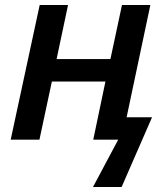

<svg xmlns="http://www.w3.org/2000/svg" viewBox="-20 -560 669 770"><path d="M252.9 -540 207 -323.2H422.9L469.2 -540H583L487.8 -89.8H589.8L467.8 189.9H353L454.1 0H354L402.8 -232.9H188L138.2 0H22.9L139.2 -540Z"/></svg>

Font: Open Sans Semibold
Style: Italic
Weight: 600
Italic angle: -12°
Foundry: Ascender Corporation
Version: Version 1.10